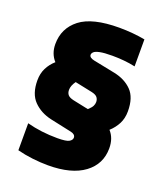

<svg xmlns="http://www.w3.org/2000/svg" viewBox="-139 -844 817 949"><g transform="rotate(20 269.0 -369.0)"><path d="M225 11Q186 11 143.5 6Q101 1 62.5 -9V-151Q137.5 -131 222.5 -131Q269.5 -131 284.2 -139.8Q299 -148.5 299 -161Q299 -178.5 274 -184L162.5 -208Q106 -220.5 69.2 -257.8Q32.5 -295 32.5 -366Q32.5 -402.5 46.8 -430.8Q61 -459 85.5 -480.5Q54.5 -514.5 54.5 -565Q54.5 -648.5 119.2 -698.8Q184 -749 325 -749Q360.5 -749 395.8 -745.8Q431 -742.5 460.5 -737V-595Q430.5 -601.5 400.2 -604.2Q370 -607 340 -607Q296.5 -607 274.2 -602.2Q252 -597.5 244.2 -590Q236.5 -582.5 236.5 -575Q236.5 -559.5 263 -554L377 -531Q435 -519 470.2 -483Q505.5 -447 505.5 -375Q505.5 -338 490.8 -309.2Q476 -280.5 451 -258Q481.5 -224.5 481.5 -171.5Q481.5 -88 414.8 -38.5Q348 11 225 11ZM234.5 -334.5 315.5 -317.5Q331.5 -332 337 -342.5Q342.5 -353 342.5 -364.5Q342.5 -378 334.8 -388.2Q327 -398.5 304.5 -403.5L213.5 -422.5Q195.5 -397.5 195.5 -375.5Q195.5 -359.5 203.8 -349.5Q212 -339.5 234.5 -334.5Z"/></g></svg>

Font: Encode Sans SemiCondensed SemiCondensed Black
Style: Regular
Weight: 900
Width: 4
Designer: Multiple Designers
Foundry: Impallari Type
Version: Version 3.000; ttfautohint (v1.8.3) -l 8 -r 50 -G 200 -x 14 